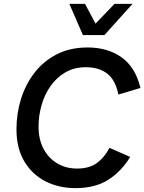

<svg xmlns="http://www.w3.org/2000/svg" viewBox="-20 -960 745 991"><path d="M408 -779 338 -940H419L473 -838L571 -940H664L519 -779ZM369 11Q284 11 215 -24Q146 -59 105.5 -127Q65 -195 65 -293Q65 -374 88.5 -449.5Q112 -525 158.5 -585Q205 -645 273.5 -680Q342 -715 432 -715Q536 -715 607.5 -664Q679 -613 705 -506L591 -472Q576 -547 533.5 -580Q491 -613 423 -613Q363 -613 317.5 -586.5Q272 -560 241 -516Q210 -472 194.5 -417.5Q179 -363 179 -307Q179 -240 205 -191.5Q231 -143 276 -116.5Q321 -90 377 -90Q441 -90 480 -118.5Q519 -147 545 -197L652 -150Q607 -76 539.5 -32.5Q472 11 369 11Z"/></svg>

Font: Prodigy Sans Medium
Style: Italic
Weight: 500
Italic angle: -13°
Designer: Wei Huang
Foundry: Wei Huang
Version: Version 1.003; ttfautohint (v1.8.3)